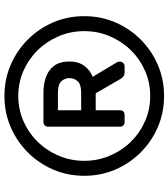

<svg xmlns="http://www.w3.org/2000/svg" viewBox="33 -783 760 866"><g transform="rotate(-90 413.0 -350.0)"><path d="M413.1 10Q338.1 10 273.1 -18Q208.1 -46 158.6 -95.5Q109.1 -145 81.1 -210Q53.1 -275 53.1 -350Q53.1 -425 81.1 -490Q109.1 -555 158.6 -604.5Q208.1 -654 273.1 -682Q338.1 -710 413.1 -710Q488.1 -710 553.1 -682Q618.1 -654 667.6 -604.5Q717.1 -555 745.1 -490Q773.1 -425 773.1 -350Q773.1 -275 745.1 -210Q717.1 -145 667.6 -95.5Q618.1 -46 553.1 -18Q488.1 10 413.1 10ZM413.1 -52.5Q473.8 -52.5 526.8 -75.9Q579.9 -99.3 619.9 -140.2Q659.8 -181.1 682.7 -235.2Q705.6 -289.3 705.6 -350Q705.6 -410.7 682.7 -464.8Q659.8 -518.9 619.9 -559.8Q579.9 -600.7 526.8 -624.1Q473.8 -647.5 413.1 -647.5Q352.4 -647.5 299.3 -624.1Q246.2 -600.7 206.3 -559.8Q166.3 -518.9 143.5 -464.8Q120.6 -410.7 120.6 -350Q120.6 -289.3 143.5 -235.2Q166.3 -181.1 206.3 -140.2Q246.2 -99.3 299.3 -75.9Q352.4 -52.5 413.1 -52.5ZM296.7 -168Q274.7 -168 274.7 -190V-512Q274.7 -534 296.7 -534H428.1Q466.1 -534 498.2 -522.8Q530.3 -511.6 549.4 -485.8Q568.6 -459.9 568.6 -416.3Q568.6 -376.3 549.2 -350.1Q529.9 -323.9 499.6 -311.9L564.1 -204Q566.1 -201.8 567.1 -198.4Q568.1 -194.9 568.1 -190Q568.1 -182 562.6 -175Q557.1 -168 546.1 -168H518.8Q508.7 -168 501.6 -172.9Q494.6 -177.8 489.8 -187L425.1 -298.3H348.8V-190Q348.8 -168 326.8 -168ZM348.8 -363.9H426.4Q466.1 -363.9 479.9 -380.1Q493.7 -396.2 493.7 -416.3Q493.7 -437.3 479.9 -453Q466.1 -468.7 426.4 -468.7H348.8Z"/></g></svg>

Font: Rubik Light
Style: Regular
Weight: 300
Designer: Hubert and Fischer
Foundry: Hubert and Fischer
Version: Version 2.300;gftools[0.9.30]